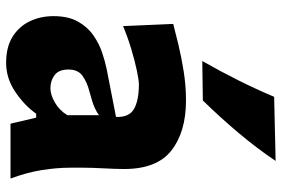

<svg xmlns="http://www.w3.org/2000/svg" viewBox="-169 -753 937 639"><g transform="rotate(90 299.5 -433.5)"><path d="M189 14.6Q136.7 14.6 102.3 -6.8Q67.9 -28.3 50.8 -64.2Q33.7 -100.1 33.7 -143.1Q33.7 -191.9 51.5 -223.9Q69.3 -255.9 97.2 -275.4Q125 -294.9 155 -304.9Q185.1 -314.9 209 -319.8L369.1 -351.1Q371.1 -394.5 342.8 -410.9Q314.5 -427.2 260.7 -427.2Q247.1 -427.2 214.6 -420.4Q182.1 -413.6 142.3 -401.6Q102.5 -389.6 66.9 -374.5L59.6 -541.5Q87.4 -548.8 128.7 -558.8Q169.9 -568.8 218 -576.4Q266.1 -584 314 -584Q418.9 -584 480.7 -535.6Q542.5 -487.3 542.5 -378.4Q542.5 -350.6 540.3 -310.8Q538.1 -271 538.1 -240.2V-198.7Q538.1 -154.8 545.9 -105Q553.7 -55.2 574.2 0H391.6L371.6 -85.4H358.4Q331.5 -46.9 286.1 -16.1Q240.7 14.6 189 14.6ZM273.9 -132.8Q294.9 -132.8 320.8 -147.5Q346.7 -162.1 363.3 -189V-294.4Q354 -287.1 337.9 -279.8Q321.8 -272.5 281.2 -261.7Q254.4 -254.9 232.9 -240Q211.4 -225.1 211.4 -192.9Q211.4 -160.6 230 -146.7Q248.5 -132.8 273.9 -132.8ZM183.1 -638.2Q217.3 -698.2 247.1 -757.8Q276.9 -817.4 302.2 -877.4L515.6 -882.3Q473.6 -819.8 422.4 -759Q371.1 -698.2 314.5 -640.1Z"/></g></svg>

Font: Pinar DS4 ExtraBold
Style: Regular
Weight: 800
Designer: Amin Abedi
Version: Version 3.000